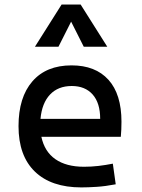

<svg xmlns="http://www.w3.org/2000/svg" viewBox="-20 -815 626 845"><path d="M337.9 9.8Q205.6 9.8 133.5 -59.8Q61.5 -129.4 61.5 -259.8Q61.5 -386.7 122.6 -457Q183.6 -527.3 294.9 -527.3Q399.9 -527.3 457.3 -463.9Q514.6 -400.4 514.6 -279.3Q514.6 -243.7 511.7 -212.9H162.1Q175.8 -147.9 223.6 -114.5Q271.5 -81.1 349.6 -81.1Q381.8 -81.1 413.1 -84.7Q444.3 -88.4 476.6 -94.7L489.3 -3.9Q443.4 4.9 405.3 7.3Q367.2 9.8 337.9 9.8ZM158.2 -292H420.9Q420.9 -361.8 387.7 -399.2Q354.5 -436.5 295.9 -436.5Q235.8 -436.5 200.2 -398.9Q164.6 -361.3 158.2 -292ZM133.8 -609.4 251 -794.9H335L452.1 -609.4H348.6L293 -719.7L237.3 -609.4Z"/></svg>

Font: CaskaydiaCove NFP
Style: Regular
Weight: 400
Designer: Aaron Bell
Foundry: Saja Typeworks
Version: Version 2111.001; VTT 6.35;Nerd Fonts 3.1.1